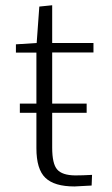

<svg xmlns="http://www.w3.org/2000/svg" viewBox="-20 -688 416 713"><path d="M256.8 4.4Q277.8 3.4 320.3 1L321.8 -38.6Q286.1 -36.6 259.3 -36.6Q210.9 -37.1 192.4 -58.6Q173.8 -79.6 173.8 -140.1V-493.2H327.1V-528.3H173.8V-668.5L126 -663.6L116.2 -528.3L39.1 -523.4V-492.7H115.2V-137.7Q115.2 -59.6 148.4 -27.8Q181.6 4.4 256.8 4.4ZM53.7 -303.2V-269H301.8V-303.2Z"/></svg>

Font: My Font
Style: ExtraLight
Weight: 500
Designer: Vernon Adams
Foundry: newtypography
Version: Version 0.001